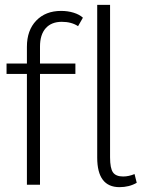

<svg xmlns="http://www.w3.org/2000/svg" viewBox="-20 -762 626 792"><path d="M91 -457H7V-500H91V-569Q91 -637 129.5 -677Q168 -717 232 -717Q260 -717 284 -709.5Q308 -702 322 -689L302 -654Q275 -672 235 -672Q192 -672 168.5 -645.5Q145 -619 145 -570V-500H291V-457H145V0H91ZM381 -112V-742H434V-113Q434 -68 446 -51Q458 -34 488 -34Q511 -34 535 -44L544 -8Q513 10 473 10Q381 10 381 -112Z"/></svg>

Font: Sarabun ExtraLight
Style: Regular
Weight: 275
Designer: Suppakit Chalermlarp | Katatrad Co.,Ltd.
Foundry: Cadson Demak Co.,Ltd.
Version: Version 1.000; ttfautohint (v1.6)